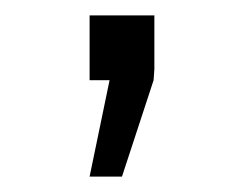

<svg xmlns="http://www.w3.org/2000/svg" viewBox="-20 -104 318 249"><path d="M96.2 0V-84H180.2V-14.2L179.2 0L138.2 125H96.2L122.1 0Z"/></svg>

Font: CMU Sans Serif
Style: Medium
Weight: 500
Version: Version 0.7.0